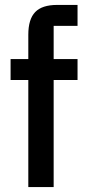

<svg xmlns="http://www.w3.org/2000/svg" viewBox="-20 -760 354 780"><path d="M95 -435H23V-520H95V-619Q95 -682 123 -711Q151 -740 212 -740H295V-655H198V-520H295V-435H198V0H95Z"/></svg>

Font: IBM Plex Sans Condensed Medium
Style: Regular
Weight: 500
Width: 3
Designer: Mike Abbink, Paul van der Laan, Pieter van Rosmalen
Foundry: Bold Monday
Version: Version 1.3